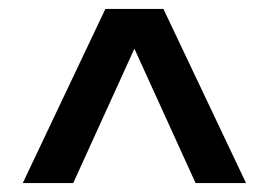

<svg xmlns="http://www.w3.org/2000/svg" viewBox="-20 -545 603 430"><path d="M31 -135 216 -525H346L531 -135H418L281 -436L144 -135Z"/></svg>

Font: Trueno
Style: SBd
Weight: 600
Designer: Julieta Ulanovsky
Foundry: Julieta Ulanovsky
Version: Version 3.001b